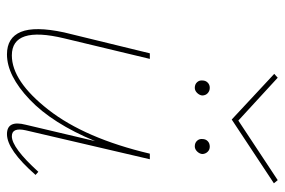

<svg xmlns="http://www.w3.org/2000/svg" viewBox="-153 -661 817 551"><g transform="rotate(90 255.5 -385.5)"><path d="M506 -763 323 -642 192 -764 203 -774 326 -661 497 -774ZM211 -558Q211 -567 217 -573Q223 -579 232 -579Q241 -579 247.5 -573Q254 -567 254 -557Q253 -549 246.5 -542.5Q240 -536 232 -536Q222 -536 216 -542.5Q210 -549 211 -558ZM379 -558Q379 -567 385 -573Q391 -579 401 -579Q410 -579 416 -572.5Q422 -566 422 -557Q421 -549 414.5 -542.5Q408 -536 400 -536Q390 -536 384 -542.5Q378 -549 379 -558ZM371 -11Q404 -11 473 -87L482 -79Q410 3 365 3Q324 3 338 -51L385 -250Q334 -127 265.5 -62Q197 3 136 3Q88 3 71.5 -37Q55 -77 73 -161L133 -407H149L90 -161Q54 -11 139 -11Q213 -11 295 -116Q377 -221 421 -407H437L354 -51Q345 -11 371 -11Z"/></g></svg>

Font: EauTest Thin
Style: Italic
Weight: 250
Italic angle: -12°
Designer: Christian Thalmann (Catharsis Fonts)
Version: Version 0.001;PS 000.001;hotconv 1.0.88;makeotf.lib2.5.64775